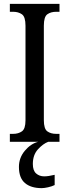

<svg xmlns="http://www.w3.org/2000/svg" viewBox="-20 -734 358 994"><path d="M31 0V-41H48Q75 -41 93.5 -54Q112 -67 112 -111V-601Q112 -647 93.5 -660Q75 -673 48 -673H31V-714H288V-673H271Q243 -673 225 -660Q207 -647 207 -601V-112Q207 -67 225 -54Q243 -41 271 -41H288V0ZM196 240Q140 240 109 213.5Q78 187 78 130Q78 83 108.5 46.5Q139 10 178 0H230Q203 10 176.5 39Q150 68 150 115Q150 149 167 164Q184 179 209 179Q230 179 263 171V224Q249 231 229 235.5Q209 240 196 240Z"/></svg>

Font: Noto Serif Condensed
Style: Regular
Weight: 400
Width: 3
Designer: Monotype Design Team
Foundry: Monotype Imaging Inc.
Version: Version 2.013; ttfautohint (v1.8.4.7-5d5b)